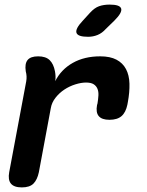

<svg xmlns="http://www.w3.org/2000/svg" viewBox="-20 -805 640 835"><path d="M75 10Q41 10 27.5 -6.5Q14 -23 20 -56L94 -451Q96 -462 95.5 -473Q95 -484 92 -495Q87 -528 100 -544Q113 -560 146 -560Q179 -560 196 -543.5Q213 -527 219 -495Q221 -485 221.5 -473.5Q222 -462 220 -452Q246 -503 296.5 -531.5Q347 -560 416 -560Q459 -560 486.5 -545.5Q514 -531 528 -504.5Q542 -478 543 -441Q544 -404 536 -361L534 -350Q527 -316 508.5 -300Q490 -284 456 -284Q423 -284 409.5 -300Q396 -316 402 -348L404 -355Q407 -373 408 -389.5Q409 -406 404 -418.5Q399 -431 387.5 -438.5Q376 -446 354 -446Q333 -446 307.5 -438Q282 -430 260 -415.5Q238 -401 221.5 -380Q205 -359 201 -335L149 -56Q142 -23 125.5 -6.5Q109 10 75 10ZM363 -645Q318 -645 312.5 -662.5Q307 -680 340 -715L371 -749Q391 -771 411 -778Q431 -785 457 -785Q502 -785 507 -767.5Q512 -750 478 -716L440 -679Q424 -661 404.5 -653Q385 -645 363 -645Z"/></svg>

Font: Maple Mono
Style: Bold Italic
Weight: 700
Italic angle: -10°
Monospace: yes
Designer: subframe7536
Version: Version 7.000